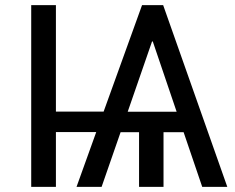

<svg xmlns="http://www.w3.org/2000/svg" viewBox="-20 -731 921 751"><path d="M198.7 -294.4H385.3L535.6 -710.9H618.2L869.1 0H771L698.2 -213.9H619.6V0H523.9V-213.9H451.7L377.4 0H279.3L356.4 -214.4H198.7V0H102.1V-710.9H198.7ZM479.5 -293.9H670.9L577.6 -568.8H574.7Z"/></svg>

Font: GeogebraSans
Style: Regular
Weight: 400
Designer: Google
Version: Version 1.100140; 2013